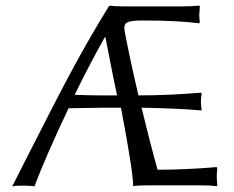

<svg xmlns="http://www.w3.org/2000/svg" viewBox="-20 -668 842 692"><path d="M351.1 -279.8 227.1 -277.8Q144 -102.5 104 3.9Q91.8 1 59.1 1Q36.1 1 23.9 3.9Q45.4 -37.6 119.6 -184.3Q193.8 -331.1 250.2 -434.8Q306.6 -538.6 372.1 -645L377 -647.9Q390.6 -645 424.8 -645H638.2Q673.8 -645 698.2 -647.9L700.2 -645Q698.2 -616.7 698.2 -613.8Q698.2 -603.5 700.2 -587.9L698.2 -584Q620.6 -594.2 493.2 -594.2Q451.7 -594.2 438.2 -586.9Q424.8 -579.6 429.2 -556.2Q447.8 -457 479 -324.2Q587.9 -324.2 704.1 -334L707 -331.1Q704.1 -317.9 704.1 -300.8Q704.1 -286.1 707 -272.9L704.1 -270Q627.9 -277.3 490.2 -279.8Q522 -148.4 547.9 -56.2Q594.7 -56.2 648.2 -58.6Q701.7 -61 731.4 -63.5L761.2 -65.9L763.2 -62Q761.2 -46.4 761.2 -28.8Q761.2 -28.3 763.2 0L761.2 2.9Q737.3 0 701.2 0H509.8Q477.1 0 460 2.9Q460 -48.3 416 -279.8ZM401.9 -324.2Q394 -359.9 378.9 -437Q363.8 -514.2 359.9 -534.2H357.9Q305.2 -440.9 249 -326.2Q308.6 -324.2 339.8 -324.2Z"/></svg>

Font: Linear Smooth
Style: Regular
Weight: 400
Designer: Philipp H. Poll, Flanker
Foundry: Philipp H. Poll, reworked by Flanker
Version: Version 1.061 | FøM Fix